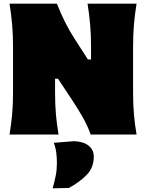

<svg xmlns="http://www.w3.org/2000/svg" viewBox="-20 -733 796 1046"><path d="M32 0Q41 -55.5 46 -108.2Q51 -161 51 -229V-474Q51 -545.5 46 -600.5Q41 -655.5 32 -713H290Q333 -603.5 385 -524L459 -409H476V-474Q476 -545.5 471 -600.5Q466 -655.5 457 -713H724Q714.5 -655.5 709.8 -600.5Q705 -545.5 705 -474V-229Q705 -161 709.8 -108.2Q714.5 -55.5 724 0H474Q457 -48 431.5 -93Q406 -138 373 -188L296 -304H280V-229Q280 -161 284.8 -108.2Q289.5 -55.5 299 0ZM267 293Q277.5 254.5 283.8 222.8Q290 191 290 156Q290 128 286.8 100.2Q283.5 72.5 273 45L385 36Q437 39 464 61.5Q491 84 491 120Q491 180 452.2 219.8Q413.5 259.5 355 291Z"/></svg>

Font: Commissioner Flair Black
Style: Regular
Weight: 900
Designer: Kostas Bartsokas
Foundry: Kostas Bartsokas
Version: Version 1.000; ttfautohint (v1.8.3)